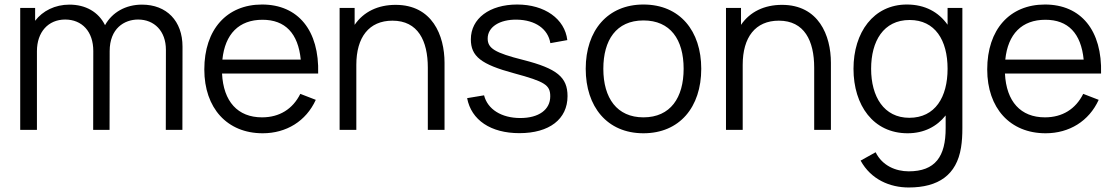

<svg xmlns="http://www.w3.org/2000/svg" viewBox="-20 -575 4935 850"><path d="M143.5 0V-348.5C143.5 -433 193.5 -488.5 268.5 -488.5C343 -488.5 393 -435.5 393 -349.5L392.5 0H465L465.5 -348.5C465.5 -449 530 -488.5 591.5 -488.5C662.5 -488.5 714.5 -438 714.5 -354.5L714 0H787.5L788 -368.5C788 -482.5 717.5 -554.5 608.5 -554.5C536.5 -554.5 476.5 -520.5 445 -463.5C416 -522.5 358.5 -554.5 287.5 -554.5C223.5 -554.5 169 -527 135.5 -483V-540H69.5V0Z M1143 15C1247.5 15 1335 -38.5 1378 -133L1309.5 -159.5C1276 -92 1217 -55.5 1140 -55.5C1032.5 -55.5 969 -125.5 963 -249.5H1388.5C1394 -440 1300 -555 1140 -555C984 -555 884.5 -444.5 884.5 -267.5C884.5 -96.5 985.5 15 1143 15ZM1142 -487.5C1242.5 -487.5 1300 -427.5 1311.5 -311H964.5C976 -424.5 1038 -487.5 1142 -487.5Z M1557.5 0V-288C1557.5 -410 1613.5 -483.5 1717.5 -483.5C1830.5 -483.5 1874 -394.5 1874 -275.5V0H1948V-297C1948 -418.5 1893.5 -553.5 1731.5 -553.5C1654 -553.5 1590 -523.5 1550 -465V-540H1483.5V0Z M2279.5 14.5C2412 14.5 2492.5 -47.5 2492.5 -149.5C2492.5 -233 2446 -271.5 2297 -309.5C2169.5 -341.5 2139 -361.5 2139 -404.5C2139 -455.5 2192 -489.5 2268.5 -488C2349.5 -486.5 2406 -447.5 2416.5 -384L2491.5 -397.5C2480.5 -491.5 2391.5 -555 2269.5 -555C2147.5 -555 2064.5 -493 2064.5 -401C2064.5 -325.5 2109.5 -290 2256 -250.5C2393 -213.5 2416 -198.5 2416 -148.5C2416 -89.5 2365.5 -52.5 2283.5 -52.5C2199.5 -52.5 2138.5 -91.5 2123 -153L2048 -140.5C2066.5 -43 2153 14.5 2279.5 14.5Z M2828.5 15C2988.5 15 3084.5 -100.5 3084.5 -270.5C3084.5 -437.5 2990.5 -555 2828.5 -555C2670.5 -555 2573 -440.5 2573 -270.5C2573 -103 2667.5 15 2828.5 15ZM2828.5 -55.5C2711.5 -55.5 2651 -140.5 2651 -270.5C2651 -396.5 2707.5 -484.5 2828.5 -484.5C2947.5 -484.5 3006.5 -400.5 3006.5 -270.5C3006.5 -143 2948.5 -55.5 2828.5 -55.5Z M3268 0V-288C3268 -410 3324 -483.5 3428 -483.5C3541 -483.5 3584.5 -394.5 3584.5 -275.5V0H3658.5V-297C3658.5 -418.5 3604 -553.5 3442 -553.5C3364.5 -553.5 3300.5 -523.5 3260.5 -465V-540H3194V0Z M3998 15C4071 15 4127.5 -15 4166.5 -64V-8.5C4167 118.5 4120 183.5 4003 183.5C3946 183.5 3886 159 3856.5 99L3790 136C3836 220 3920 255 4003 255C4135 255 4215 199 4234.5 78.5C4239 51 4240.5 23.5 4240.5 -7.5V-540H4175V-465.5C4135.5 -521.5 4075 -555 3995 -555C3847 -555 3758.5 -431.5 3758.5 -270.5C3758.5 -108.5 3846.5 15 3998 15ZM4005.5 -53.5C3893 -53.5 3836.5 -147.5 3836.5 -270.5C3836.5 -392.5 3891 -486.5 4007 -486.5C4119.5 -486.5 4175 -397.5 4175 -270.5C4175 -145.5 4120.5 -53.5 4005.5 -53.5Z M4609 15C4713.5 15 4801 -38.5 4844 -133L4775.5 -159.5C4742 -92 4683 -55.5 4606 -55.5C4498.5 -55.5 4435 -125.5 4429 -249.5H4854.5C4860 -440 4766 -555 4606 -555C4450 -555 4350.5 -444.5 4350.5 -267.5C4350.5 -96.5 4451.5 15 4609 15ZM4608 -487.5C4708.5 -487.5 4766 -427.5 4777.5 -311H4430.5C4442 -424.5 4504 -487.5 4608 -487.5Z"/></svg>

Font: Manrope
Style: Regular
Weight: 400
Designer: Mikhail Sharanda
Foundry: Mikhail Sharanda
Version: Version 4.505